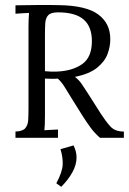

<svg xmlns="http://www.w3.org/2000/svg" viewBox="-20 -547 512 762"><path d="M41.4 0V-24.9Q69.7 -26 80.1 -38Q90.6 -49.9 91.9 -70.2Q93.1 -90.6 93.1 -117V-441.5Q93.1 -456.9 93.7 -470.7Q94.2 -484.4 95.3 -495.8Q81.8 -495.4 68.4 -494.3Q55 -493.2 41.4 -492.5V-525.9Q83.6 -526.6 126.9 -527.1Q170.2 -527.7 213.4 -526.6Q322 -525.1 369.8 -489.7Q417.7 -454.3 417.7 -392Q418 -362.7 406.7 -332.4Q395.3 -302.2 364.9 -277.8Q334.4 -253.4 277.2 -241.7Q291.9 -231.4 303.4 -214.9Q315 -198.4 328.9 -176.4L379.9 -96.1Q399.3 -66 417.7 -45.5Q436 -24.9 471.6 -24.9V0H377Q355 -19.4 340.5 -39.1Q326 -58.7 310.2 -83.2L260 -163.5Q249.7 -179.7 237.6 -200Q225.5 -220.4 209.4 -235.1Q196.9 -234 184.1 -234.3Q171.3 -234.7 158.4 -235.1V-89.5Q158.4 -69.3 157.9 -54.5Q157.3 -39.6 156.2 -30.1Q169.8 -30.8 183.2 -31.7Q196.6 -32.6 210.1 -33V0ZM205 -262.9Q266.2 -265.1 305.5 -292.1Q344.7 -319 344.7 -383.9Q344.7 -412.2 336.6 -433.6Q328.6 -455.1 312.1 -469.4Q295.6 -483.7 270.3 -490.8Q245 -498 210.1 -498Q182.3 -498 171.6 -486.8Q161 -475.6 159.7 -455.4Q158.4 -435.3 158.4 -408.5V-264.4Q170.2 -263.3 181.2 -262.9Q192.2 -262.6 205 -262.9ZM223 194.4 203.5 180.4Q227.7 135.3 228.8 106Q229.9 76.6 220 45.1L271.7 30.1Q283.8 53.5 283.8 78.1Q283.8 106.7 267.5 136.4Q251.2 166.1 223 194.4Z"/></svg>

Font: Parastoo
Style: Regular
Weight: 400
Foundry: Saber Rastikerdar (saber.rastikerdar@gmail.com)
Version: Version 3.000